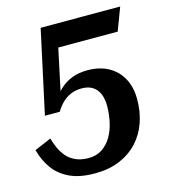

<svg xmlns="http://www.w3.org/2000/svg" viewBox="-118 -726 785 886"><g transform="rotate(-15 274.5 -283.0)"><path d="M227 74Q154 74 106 51Q58 28 30 -11.5Q2 -51 -11 -101L69 -135Q75 -112 85.5 -88.5Q96 -65 112.5 -45.5Q129 -26 155 -14Q181 -2 217 -2Q255 -2 282.5 -20.5Q310 -39 327.5 -69.5Q345 -100 353 -137.5Q361 -175 361 -213Q361 -246 351 -270Q341 -294 320.5 -307.5Q300 -321 268 -321Q241 -321 218 -312Q195 -303 176.5 -285.5Q158 -268 143 -243H72L158 -640H538L497 -531H190L232 -620L163 -296L137 -287Q157 -321 182 -345Q207 -369 240 -382Q273 -395 315 -395Q373 -395 415 -372Q457 -349 480 -306.5Q503 -264 503 -207Q503 -148 485.5 -97Q468 -46 432.5 -7.5Q397 31 345.5 52.5Q294 74 227 74Z"/></g></svg>

Font: Roboto Serif 20pt SemiBold
Style: Italic
Weight: 600
Italic angle: -10°
Version: Version 1.007